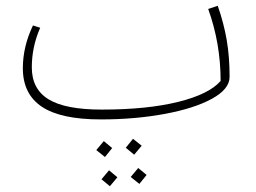

<svg xmlns="http://www.w3.org/2000/svg" viewBox="-20 -401 884 664"><path d="M774 -135Q774 -93 713 -59.5Q652 -26 549.5 -7Q447 12 329 12Q190 12 124.5 -32Q59 -76 59 -165Q59 -240 94 -313L119 -305Q90 -239 90 -168Q90 -93 148 -57.5Q206 -22 332 -22Q488 -22 595.5 -48.5Q703 -75 743 -121Q743 -251 700 -370L733 -381Q754 -321 764 -263Q774 -205 774 -135ZM415 110 440 79 470 103 444 134ZM313 118 339 87 368 111 343 142ZM432 211 458 180 487 204 462 235ZM331 219 357 188 386 212 360 243Z"/></svg>

Font: FiraGO UltraLight
Style: Italic
Weight: 200
Italic angle: -8°
Designer: bBox Type GmbH
Foundry: bBox Type GmbH
Version: Version 1.001